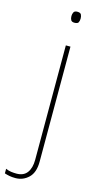

<svg xmlns="http://www.w3.org/2000/svg" viewBox="-194 -762 546 1044"><g transform="rotate(15 78.5 -240.5)"><path d="M78 -690Q78 -702 83 -711.5Q88 -721 103 -721Q121 -721 125.5 -711.5Q130 -702 130 -690Q130 -677 125.5 -668Q121 -659 103 -659Q88 -659 83 -668Q78 -677 78 -690ZM11 240Q-8 240 -23 237Q-38 234 -50 230V204Q-35 211 -19.5 213Q-4 215 11 215Q51 215 70.5 188.5Q90 162 90 116V-528H116V120Q116 181 85 210.5Q54 240 11 240Z"/></g></svg>

Font: Noto Sans Myanmar UI Thin
Style: Regular
Weight: 100
Designer: Monotype Design Team
Foundry: Monotype Imaging Inc.
Version: Version 2.103; ttfautohint (v1.8.4.7-5d5b)